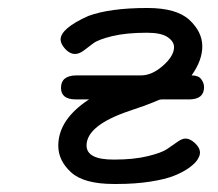

<svg xmlns="http://www.w3.org/2000/svg" viewBox="-20 -456 546 481"><path d="M126 -90.8Q126 -156.7 203.1 -207H169.9Q132.8 -207 132.8 -235.8Q132.8 -266.6 170.9 -267.1H333Q360.8 -267.1 388.4 -291.5Q416 -315.9 416 -337.9Q416 -352.1 399.9 -363Q383.8 -374 348.1 -374Q296.4 -374 261.2 -365.5Q226.1 -356.9 213.6 -347.4Q201.2 -337.9 189.7 -329.3Q178.2 -320.8 168 -320.8Q154.8 -320.8 143.3 -333.5Q131.8 -346.2 131.8 -356.9Q131.8 -384.8 201.2 -416Q255.4 -436 349.1 -436Q422.4 -436 454.6 -406Q486.8 -376 486.8 -339.8Q486.8 -304.7 460 -267.1Q477.1 -267.1 484.1 -257.6Q491.2 -248 491.2 -237.8Q491.2 -208 456.1 -207H386.2Q383.3 -207 381.1 -206.5Q378.9 -206.1 374.5 -204.1Q370.1 -202.1 363.5 -199.5Q356.9 -196.8 341.1 -190.9Q325.2 -185.1 304.2 -178.2Q197.3 -142.1 196.8 -91.8Q196.8 -55.7 266.1 -56.2Q314.9 -56.2 349.9 -64.7Q384.8 -73.2 398.4 -82.5Q412.1 -91.8 424.1 -100.3Q436 -108.9 444.8 -108.9Q456.1 -108.9 468.5 -97.4Q481 -85.9 481 -73.2Q481 -66.4 475.1 -56.6Q469.2 -46.9 454.1 -35.9Q439 -24.9 416.5 -15.9Q394 -6.8 356.4 -1Q318.8 4.9 272.9 4.9H265.1Q189.9 4.9 158 -24.4Q126 -53.7 126 -90.8Z"/></svg>

Font: CMU Typewriter Text Variable Width
Style: Italic
Weight: 500
Italic angle: -14.04°
Version: Version 0.7.0